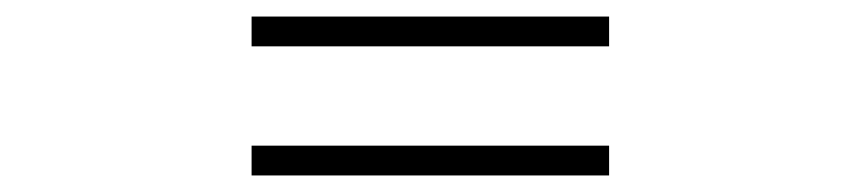

<svg xmlns="http://www.w3.org/2000/svg" viewBox="-20 -496 1040 232"><path d="M716 -476V-440H284V-476ZM716 -320V-284H284V-320Z"/></svg>

Font: Merged Yaku Han JP
Style: Regular
Weight: 400
Designer: Ryoko NISHIZUKA 西塚涼子 (kana, bopomofo & ideographs); Paul D. Hunt (Latin, Greek & Cyrillic); Sandoll Communications 산돌커뮤니
Foundry: Adobe
Version: Version 2.004